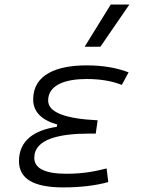

<svg xmlns="http://www.w3.org/2000/svg" viewBox="-20 -815 626 845"><path d="M258.3 9.8C336.4 9.8 403.8 1 456.5 -13.7L449.2 -73.7C405.3 -63 353.5 -50.3 272.5 -50.3C178.2 -50.3 130.9 -73.7 130.9 -120.6C130.9 -203.1 241.2 -227.1 374 -227.1H401.4L409.7 -285.6C264.6 -292.5 191.9 -321.3 191.9 -372.6C191.9 -442.9 271 -467.3 361.3 -467.3C419.9 -467.3 471.2 -459 516.1 -441.4L545.9 -496.6C492.2 -517.1 431.2 -527.3 360.8 -527.3C230.5 -527.3 126 -487.3 126 -377.4C126 -324.2 161.1 -287.1 231.9 -267.1L230 -256.8C132.3 -242.7 63.5 -197.3 63.5 -106C63.5 -28.3 127.9 9.8 258.3 9.8ZM352.5 -609.4H421.9L549.3 -794.9H467.3Z"/></svg>

Font: Cascadia Mono NF Light
Style: Italic
Weight: 300
Italic angle: -10°
Monospace: yes
Designer: Aaron Bell
Foundry: Saja Typeworks
Version: Version 2404.023